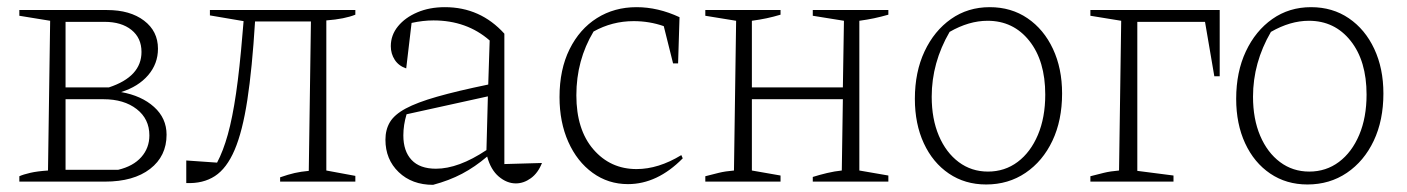

<svg xmlns="http://www.w3.org/2000/svg" viewBox="-20 -507 3928 536"><path d="M34 0V-15Q45 -20 64.5 -24.5Q84 -29 114 -31L120 -449L34 -463V-479H279Q343 -479 382 -449.5Q421 -420 421 -371Q421 -329 393.5 -297Q366 -265 318 -250Q375 -240 410 -208.5Q445 -177 445 -131Q445 -71 399 -35.5Q353 0 273 0ZM272 -446H163V-263H284Q375 -293 375 -362Q375 -401 347 -423.5Q319 -446 272 -446ZM269 -230H163V-33H310Q352 -43 374.5 -68.5Q397 -94 397 -129Q397 -175 361.5 -202.5Q326 -230 269 -230Z M500 4V-59L586 -53Q603 -85 616 -131.5Q629 -178 639 -246.5Q649 -315 657 -413L660 -448L566 -464V-479H972V-466Q957 -460 937 -456Q917 -452 891 -450V-31L972 -16V0H762V-12Q785 -20 802.5 -24Q820 -28 842 -30L848 -447H692Q684 -316 670.5 -228Q657 -140 635 -88.5Q613 -37 580 -15.5Q547 6 500 4Z M1189 9Q1130 9 1093 -26.5Q1056 -62 1056 -117Q1056 -145 1068.5 -166Q1081 -187 1112.5 -204Q1144 -221 1200 -237Q1256 -253 1343 -271L1347 -394Q1283 -450 1190 -450Q1161 -450 1129 -443L1114 -316Q1093 -323 1082 -340Q1071 -357 1071 -378Q1071 -409 1091 -433.5Q1111 -458 1145 -472.5Q1179 -487 1222 -487Q1321 -487 1388 -413V-49L1493 -52Q1482 -24 1462 -9.5Q1442 5 1420 5Q1395 5 1372.5 -14Q1350 -33 1340 -70Q1306 -41 1270 -22Q1234 -3 1189 9ZM1106 -129Q1106 -85 1129 -60.5Q1152 -36 1197 -36Q1260 -36 1338 -88L1342 -238L1115 -188Q1106 -158 1106 -129Z M1733 7Q1678 7 1634.5 -24.5Q1591 -56 1566.5 -111Q1542 -166 1542 -236Q1542 -313 1570 -369.5Q1598 -426 1646.5 -456.5Q1695 -487 1757 -487Q1817 -487 1877 -459L1873 -330H1859L1833 -434Q1793 -448 1749 -448Q1689 -448 1637 -419Q1589 -339 1589 -241Q1589 -145 1636.5 -90Q1684 -35 1757 -35Q1818 -35 1882 -74L1886 -65Q1815 7 1733 7Z M1949 0V-15Q1968 -20 1986.5 -24.5Q2005 -29 2029 -31L2035 -449L1949 -463V-479H2159V-466Q2139 -460 2120 -456Q2101 -452 2079 -449V-263H2333L2336 -449L2249 -463V-479H2460V-466Q2439 -460 2420 -456Q2401 -452 2379 -449V-31L2460 -17V0H2249V-13Q2268 -19 2289 -24Q2310 -29 2330 -31L2333 -230H2079V-31L2159 -17V0Z M2733 8Q2674 8 2629 -22.5Q2584 -53 2559 -107Q2534 -161 2534 -231Q2534 -306 2561 -363.5Q2588 -421 2635 -454Q2682 -487 2743 -487Q2803 -487 2848.5 -456Q2894 -425 2919.5 -370.5Q2945 -316 2945 -246Q2945 -171 2918 -114Q2891 -57 2843 -24.5Q2795 8 2733 8ZM2738 -28Q2785 -28 2821 -55Q2857 -82 2877.5 -130.5Q2898 -179 2898 -243Q2898 -337 2853.5 -393Q2809 -449 2737 -449Q2685 -449 2631 -418Q2581 -332 2581 -237Q2581 -175 2601 -128Q2621 -81 2656.5 -54.5Q2692 -28 2738 -28Z M3385 -479V-294H3370L3344 -446H3155V-30L3256 -17V0H3024V-15Q3043 -20 3061.5 -24.5Q3080 -29 3104 -31L3110 -449L3024 -463V-479Z M3630 8Q3571 8 3526 -22.5Q3481 -53 3456 -107Q3431 -161 3431 -231Q3431 -306 3458 -363.5Q3485 -421 3532 -454Q3579 -487 3640 -487Q3700 -487 3745.5 -456Q3791 -425 3816.5 -370.5Q3842 -316 3842 -246Q3842 -171 3815 -114Q3788 -57 3740 -24.5Q3692 8 3630 8ZM3635 -28Q3682 -28 3718 -55Q3754 -82 3774.5 -130.5Q3795 -179 3795 -243Q3795 -337 3750.5 -393Q3706 -449 3634 -449Q3582 -449 3528 -418Q3478 -332 3478 -237Q3478 -175 3498 -128Q3518 -81 3553.5 -54.5Q3589 -28 3635 -28Z"/></svg>

Font: Piazzolla ExtraLight
Style: Regular
Weight: 200
Designer: Juan Pablo del Peral
Foundry: Huerta Tipografica
Version: Version 1.330